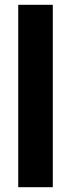

<svg xmlns="http://www.w3.org/2000/svg" viewBox="-20 -780 296 800"><path d="M200 0H56V-760H200Z"/></svg>

Font: Noto Sans Gujarati ExtraCondensed ExtraBold
Style: Regular
Weight: 800
Width: 2
Designer: Jelle Bosma - Monotype Design Team, Universal Thirst
Foundry: Monotype Imaging Inc.
Version: Version 2.106; ttfautohint (v1.8.4.7-5d5b)